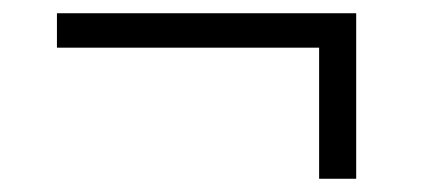

<svg xmlns="http://www.w3.org/2000/svg" viewBox="-20 -351 640 290"><path d="M462 -279H66V-331H518V-81H462Z"/></svg>

Font: IBM Plex Serif
Style: Regular
Weight: 400
Designer: Mike Abbink, Paul van der Laan, Pieter van Rosmalen
Foundry: Bold Monday
Version: Version 3.001